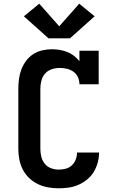

<svg xmlns="http://www.w3.org/2000/svg" viewBox="-20 -1009 640 1037"><path d="M297 8Q269 8 240 3Q211 -2 185 -14.5Q159 -27 137.5 -47.5Q116 -68 103 -93.5Q90 -119 84.5 -147.5Q79 -176 79 -205V-530Q79 -556 82.5 -582.5Q86 -609 95.5 -634Q105 -659 121 -680.5Q137 -702 159.5 -716.5Q182 -731 208 -737Q234 -743 261 -743Q282 -743 302.5 -739.5Q323 -736 342.5 -728.5Q362 -721 379 -708Q396 -695 409 -678V-735H513V-554H409Q409 -574 401 -592Q393 -610 377 -621.5Q361 -633 341.5 -637.5Q322 -642 302 -642Q281 -642 259.5 -635Q238 -628 223.5 -611.5Q209 -595 203.5 -573.5Q198 -552 198 -530V-205Q198 -184 203 -163Q208 -142 221.5 -125Q235 -108 255.5 -100.5Q276 -93 297 -93Q317 -93 335.5 -98Q354 -103 368 -116Q382 -129 389 -147.5Q396 -166 396 -185Q396 -185 396 -185Q396 -185 396 -185H515Q515 -185 515 -184.5Q515 -184 515 -184Q515 -157 507.5 -130Q500 -103 486 -80Q472 -57 450.5 -39.5Q429 -22 404 -11Q379 0 352 4Q325 8 297 8ZM242 -802 109 -921 192 -989 300 -867 408 -989 491 -921 358 -802Z"/></svg>

Font: Iosevka Slab Extended
Style: Bold
Weight: 700
Width: 7
Monospace: yes
Designer: Belleve Invis
Foundry: Belleve Invis
Version: Version 11.1.0; ttfautohint (v1.8.3)